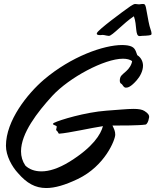

<svg xmlns="http://www.w3.org/2000/svg" viewBox="-20 -923 784 968"><path d="M561 -244C561 -262 555 -273 547 -290C589 -290 681 -290 714 -295C722 -297 729 -314 730 -324C731 -327 732 -331 732 -334C732 -342 728 -351 709 -363C697 -371 679 -374 653 -374C621 -374 576 -369 516 -365C409 -357 281 -318 253 -304C249 -302 247 -300 247 -298C247 -293 264 -290 266 -286C266 -278 263 -273 263 -269C263 -267 264 -265 266 -264C273 -259 274 -249 278 -249C326 -252 443 -279 499 -287C488 -246 450 -182 331 -108C274 -73 227 -59 189 -59C154 -59 127 -70 108 -88C93 -110 86 -134 86 -160C86 -251 168 -357 244 -440C329 -532 506 -627 600 -627C619 -627 635 -623 646 -615C644 -596 629 -575 616 -564C599 -549 603 -553 593 -543C587 -537 584 -527 584 -517C584 -510 586 -503 591 -501C599 -497 602 -481 615 -481C625 -481 640 -485 669 -518C686 -537 701 -565 701 -592C701 -610 693 -632 672 -645C662 -674 658 -688 623 -694C615 -695 606 -696 596 -696C502 -696 339 -638 202 -522C118 -450 10 -315 10 -188C10 -138 40 -83 71 -50C115 1 158 25 213 25C257 25 308 10 371 -20C510 -86 561 -219 561 -244ZM638 -892C599 -865 475 -773 469 -757C468 -756 468 -754 468 -753C468 -747 477 -746 485 -746C489 -746 494 -747 498 -747C500 -747 504 -746 506 -746C510 -745 524 -742 529 -742C546 -742 604 -808 655 -841C672 -795 660 -741 684 -741C693 -742 703 -743 714 -743C721 -743 742 -745 743 -749C744 -751 744 -753 744 -755C744 -766 735 -781 729 -814C713 -896 717 -890 709 -901C708 -903 698 -903 697 -903C695 -903 683 -901 681 -901C678 -901 664 -903 661 -903C655 -903 645 -896 638 -892Z"/></svg>

Font: Oregano
Style: Italic
Weight: 400
Italic angle: -12°
Designer: Astigmatic (AOETI)
Foundry: Astigmatic (AOETI)
Version: Version 1.000